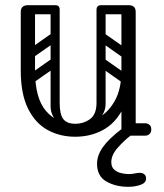

<svg xmlns="http://www.w3.org/2000/svg" viewBox="-20 -523 633 740"><path d="M270 4Q211 4 163.5 -22Q116 -48 88 -104.5Q60 -161 60 -251H115Q115 -144 157.5 -95Q200 -46 270 -46Q316 -46 356.5 -67.5Q397 -89 422.5 -134.5Q448 -180 448 -251H483Q483 -161 454 -104.5Q425 -48 377 -22Q329 4 270 4ZM88 -225Q60 -225 60 -251V-477Q60 -503 88 -503Q115 -503 115 -477V-251Q115 -225 88 -225ZM476 0Q448 0 448 -26V-477Q448 -503 476 -503Q503 -503 503 -477V-26Q503 0 476 0ZM453 -24Q453 -29 456 -34Q459 -39 463 -43Q465 -45 470.5 -46.5Q476 -48 487 -48H538Q550 -48 557 -41Q563 -36 563 -24Q563 -13 557 -7Q550 0 538 0H487Q466 0 462 -7Q455 -11 453 -24ZM193 -503Q210 -503 210 -486V-124Q210 -107 193 -107Q175 -107 175 -123V-485Q175 -503 193 -503ZM270 -46Q302 -46 327 -64Q352 -82 352 -127V-222H387V-124Q387 -94 369 -72.5Q351 -51 321.5 -39Q292 -27 259 -27ZM270 -46 280 -27Q231 -27 203 -52Q175 -77 175 -114V-222H210V-127Q210 -82 224 -64Q238 -46 270 -46ZM492 -486Q492 -468 474 -468H371Q353 -468 353 -486Q353 -503 372 -503H475Q492 -503 492 -486ZM208 -486Q208 -468 190 -468H87Q69 -468 69 -486Q69 -503 88 -503H191Q208 -503 208 -486ZM477 -305Q467 -292 454 -301L360 -367Q346 -376 357 -392Q367 -405 380 -396L474 -330Q479 -326 480.5 -319.5Q482 -313 477 -305ZM477 -207Q467 -194 454 -203L360 -269Q346 -278 357 -294Q367 -307 380 -298L474 -232Q479 -228 480.5 -221.5Q482 -215 477 -207ZM370 -503Q387 -503 387 -486V-154Q387 -137 370 -137Q352 -137 352 -153V-485Q352 -503 370 -503ZM466 -503Q483 -503 483 -486V-154Q483 -137 466 -137Q448 -137 448 -153V-485Q448 -503 466 -503ZM117 -308Q102 -297 93 -311Q89 -316 88.5 -323Q88 -330 96 -336L173 -390Q188 -400 198 -386Q202 -380 201.5 -373.5Q201 -367 194 -362ZM117 -210Q102 -199 93 -213Q89 -218 88.5 -225Q88 -232 96 -238L173 -292Q188 -302 198 -288Q202 -282 201.5 -275.5Q201 -269 194 -264ZM476 -26Q486 -26 489 -16.5Q492 -7 484 -1Q459 18 434 46Q409 74 409 102Q409 121 420.5 131Q432 141 448 144.5Q464 148 476 148Q487 148 499.5 145.5Q512 143 518 143Q529 143 536 148.5Q543 154 543 165Q543 182 521.5 189.5Q500 197 474 197Q426 197 390 176.5Q354 156 354 108Q354 76 376.5 44Q399 12 449 -26Z"/></svg>

Font: Agu Display Uzo
Style: Regular
Weight: 400
Designer: Oluwaseun Badejo
Version: Version 1.103